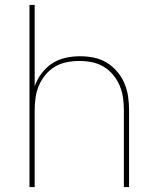

<svg xmlns="http://www.w3.org/2000/svg" viewBox="-20 -755 640 775"><path d="M99 0V-735H120V-407Q130 -435 148 -459Q166 -483 190.5 -499Q215 -515 244.5 -521.5Q274 -528 303 -528Q331 -528 358.5 -522.5Q386 -517 410 -502.5Q434 -488 452.5 -466.5Q471 -445 482 -419Q493 -393 497 -365.5Q501 -338 501 -310V0H480V-310Q480 -335 476.5 -360.5Q473 -386 463 -409.5Q453 -433 436.5 -453Q420 -473 398 -486Q376 -499 350.5 -504Q325 -509 300 -509Q275 -509 249.5 -504Q224 -499 202 -486Q180 -473 163.5 -453Q147 -433 137 -409.5Q127 -386 123.5 -360.5Q120 -335 120 -310V0Z"/></svg>

Font: Iosevka Aile Thin
Style: Regular
Weight: 100
Designer: Belleve Invis
Foundry: Belleve Invis
Version: Version 31.1.0; ttfautohint (v1.8.4)